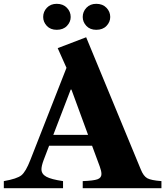

<svg xmlns="http://www.w3.org/2000/svg" viewBox="-40 -985 865 1005"><path d="M482 -114 442 -222H217L188 -146Q177 -116 177 -99Q177 -74 202.5 -60Q228 -46 290 -37V0H-20V-37Q49 -49 72 -67.5Q95 -86 119 -148L308 -630L262 -733L411 -790L697 -98Q711 -63 731 -52Q751 -41 805 -37V0H393V-37Q449 -39 470 -46.5Q491 -54 491 -74Q491 -90 482 -114ZM334 -516H330L239 -279H421ZM186 -896Q186 -924 205.5 -944.5Q225 -965 257 -965Q290 -965 310 -944.5Q330 -924 330 -896Q330 -870 310.5 -849.5Q291 -829 257 -829Q224 -829 205 -849.5Q186 -870 186 -896ZM393 -896Q393 -924 412.5 -944.5Q432 -965 464 -965Q497 -965 517 -944.5Q537 -924 537 -896Q537 -870 517.5 -849.5Q498 -829 464 -829Q431 -829 412 -849.5Q393 -870 393 -896Z"/></svg>

Font: Libre Caslon Text
Style: Bold
Weight: 700
Designer: Pablo Impallari, Rodrigo Fuenzalida
Foundry: Pablo Impallari, Rodrigo Fuenzalida
Version: Version 1.002